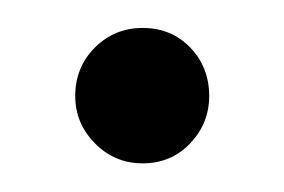

<svg xmlns="http://www.w3.org/2000/svg" viewBox="-20 -108 198 134"><path d="M79.5 6Q60 6 46.2 -8Q32.5 -22 32.5 -41Q32.5 -61 46.2 -74.8Q60 -88.5 79.5 -88.5Q99.5 -88.5 112.8 -74.8Q126 -61 126 -41Q126 -22 112.8 -8Q99.5 6 79.5 6Z"/></svg>

Font: Fraunces 144pt SuperSoft Light
Style: Regular
Weight: 300
Version: Version 1.000;[0bf87f6ff]